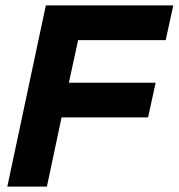

<svg xmlns="http://www.w3.org/2000/svg" viewBox="-20 -688 659 708"><path d="M7 0 149 -668H619L591 -540H268L234 -383H554L526 -255H207L153 0Z"/></svg>

Font: Atkinson Hyperlegible Next
Style: Bold Italic
Weight: 700
Italic angle: -12°
Designer: Elliott Scott, Megan Eiswerth, Linus Boman, Theodore Petrosky, Letters from Sweden
Foundry: Applied Design Works, Letters from Sweden
Version: Version 2.001